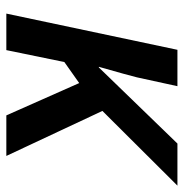

<svg xmlns="http://www.w3.org/2000/svg" viewBox="-7 -573 580 606"><g transform="rotate(90 283.0 -270.0)"><path d="M192.9 -292 433.1 -540H565.9L330.1 -303.2L472.2 0H344.2L242.2 -230L175.8 -183.1L138.2 0H22.9L137.2 -540H252L224.1 -412.1Q217.8 -386.2 190.9 -292Z"/></g></svg>

Font: Open Sans Semibold
Style: Italic
Weight: 600
Italic angle: -12°
Foundry: Ascender Corporation
Version: Version 1.10